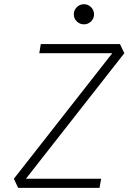

<svg xmlns="http://www.w3.org/2000/svg" viewBox="-20 -906 626 926"><path d="M67.4 0 46.9 -43.9 521.5 -649.4H169.4L176.8 -693.4H558.6L579.6 -649.4L105 -43.9H467.8L460 0ZM384.8 -788.6Q364.7 -788.6 350.3 -802.7Q335.9 -816.9 335.9 -836.9Q335.9 -856.9 350.3 -871.3Q364.7 -885.7 384.8 -885.7Q404.8 -885.7 419.2 -871.3Q433.6 -856.9 433.6 -836.9Q433.6 -816.9 419.2 -802.7Q404.8 -788.6 384.8 -788.6Z"/></svg>

Font: CaskaydiaCove NF ExtraLight
Style: Italic
Weight: 200
Italic angle: -10°
Designer: Aaron Bell
Foundry: Saja Typeworks
Version: Version 2111.001; VTT 6.35;Nerd Fonts 3.2.1